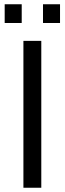

<svg xmlns="http://www.w3.org/2000/svg" viewBox="-20 -882 304 902"><path d="M90 0V-690H174V0ZM2 -774V-862H82V-774ZM182 -774V-862H262V-774Z"/></svg>

Font: Oxanium
Style: Regular
Weight: 400
Designer: Severin Meyer
Version: Version 1.001